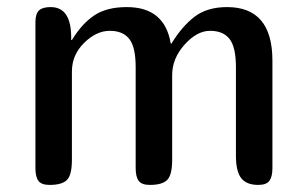

<svg xmlns="http://www.w3.org/2000/svg" viewBox="-20 -522 869 542"><path d="M646 -332Q646 -389 628 -412Q610 -435 573 -435Q536 -435 501 -396Q466 -357 466 -310V-71Q466 -28 452 -14Q438 0 403 0Q380 0 371.5 -11.5Q363 -23 363 -47V-332Q363 -389 345 -412Q327 -435 290 -435Q252 -435 217.5 -401Q183 -367 183 -320V-71Q183 -28 169 -14Q155 0 120 0Q97 0 88.5 -11.5Q80 -23 80 -47V-459Q80 -483 90 -492.5Q100 -502 123 -502Q181 -502 181 -416V-409H183Q211 -455 246 -478.5Q281 -502 338 -502Q445 -502 462 -399H464Q494 -448 529.5 -475Q565 -502 621 -502Q749 -502 749 -351V-47Q749 -23 740.5 -11.5Q732 0 709 0Q676 0 661 -19Q646 -38 646 -82Z"/></svg>

Font: Marmelad
Style: Regular
Weight: 400
Designer: Manvel Shmavonyan
Foundry: Cyreal
Version: Version 1.001;PS 001.001;hotconv 1.0.88;makeotf.lib2.5.64775